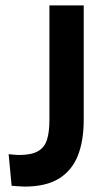

<svg xmlns="http://www.w3.org/2000/svg" viewBox="-20 -680 405 711"><path d="M23 8 12 -109Q23 -108 33.5 -107Q44 -106 50 -106Q96 -106 120.5 -120Q145 -134 154 -162.5Q163 -191 163 -236V-660H290V-236Q290 -158 268 -103Q246 -48 198 -18.5Q150 11 70 11Q62 11 51 10Q40 9 23 8Z"/></svg>

Font: Bricolage Grotesque 96pt ExtraBold SemiBold
Style: Regular
Weight: 600
Version: Version 1.001;gftools[0.9.33.dev8+g029e19f]